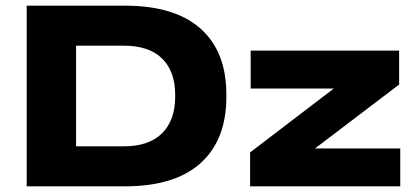

<svg xmlns="http://www.w3.org/2000/svg" viewBox="-20 -659 1480 679"><path d="M204.5 0V-141.5H417Q507.5 -141.5 553.5 -188Q599.5 -234.5 599.5 -316V-324.5Q599.5 -406 553.5 -451.8Q507.5 -497.5 417 -497.5H203.5V-639H421Q598 -639 689.2 -557.8Q780.5 -476.5 780.5 -325.5V-316Q780.5 -164 689.2 -82Q598 0 421 0ZM74.5 0V-639H249V0ZM1395.5 -134V0H864.5V-120L1160.5 -346H866.5V-480H1391.5V-360L1094 -134Z"/></svg>

Font: Anek Latin Expanded
Style: Bold
Weight: 700
Width: 7
Designer: Yesha Goshar
Foundry: Ek Type
Version: Version 1.003